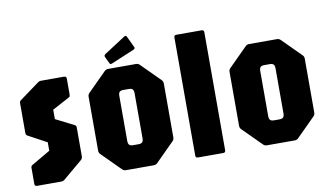

<svg xmlns="http://www.w3.org/2000/svg" viewBox="-72 -867 1776 1027"><g transform="rotate(-10 816.0 -354.0)"><path d="M53 0Q40.5 0 40.5 -12.5V-99Q40.5 -110.5 48 -114L150 -173.5V-219.5L48 -274.5Q40.5 -279 40.5 -290V-451Q40.5 -456 42 -459.8Q43.5 -463.5 47.5 -466L154 -544Q159 -547.5 162.5 -548.8Q166 -550 170 -550H297Q309.5 -550 309.5 -537.5V-453.5Q309.5 -445 308.5 -442Q307.5 -439 303 -436.5L209 -386V-335L308 -285Q316.5 -281.5 316.5 -270V-115Q316.5 -102.5 308 -95L203 -6.5Q195 0 183 0Z M536 0Q524.5 0 516 -8.5L416 -108.5Q407.5 -116.5 407.5 -128.5V-421.5Q407.5 -433.5 416 -441.5L516 -541.5Q524.5 -550 536 -550H687.5Q699.5 -550 707.5 -541.5L807.5 -441.5Q816 -433.5 816 -421.5V-128.5Q816 -116.5 807.5 -108.5L707.5 -8.5Q699.5 0 687.5 0ZM597 -125H626.5Q641 -125 647 -131.5Q653 -138 653 -153V-397Q653 -412 647 -418.5Q641 -425 626.5 -425H597Q581.5 -425 575.8 -418.5Q570 -412 570 -397V-153Q570 -138 576 -131.5Q582 -125 597 -125ZM561 -574.5Q552 -570.5 548 -579L530.5 -616Q527 -625 536 -631L652.5 -706.5Q661.5 -711.5 666 -700L694 -641Q698 -633 688.5 -628Z M927 0Q914.5 0 914.5 -12.5V-654Q914.5 -666.5 927 -666.5H1064.5Q1077 -666.5 1077 -654V-12.5Q1077 0 1064.5 0Z M1301.5 0Q1290 0 1281.5 -8.5L1181.5 -108.5Q1173 -116.5 1173 -128.5V-421.5Q1173 -433.5 1181.5 -441.5L1281.5 -541.5Q1290 -550 1301.5 -550H1453Q1465 -550 1473 -541.5L1573 -441.5Q1581.5 -433.5 1581.5 -421.5V-128.5Q1581.5 -116.5 1573 -108.5L1473 -8.5Q1465 0 1453 0ZM1362.5 -125H1392Q1406.5 -125 1412.5 -131.5Q1418.5 -138 1418.5 -153V-397Q1418.5 -412 1412.5 -418.5Q1406.5 -425 1392 -425H1362.5Q1347 -425 1341.2 -418.5Q1335.5 -412 1335.5 -397V-153Q1335.5 -138 1341.5 -131.5Q1347.5 -125 1362.5 -125Z"/></g></svg>

Font: Jaro 24pt
Style: Regular
Weight: 400
Designer: Agyei Archer, Celine Hurka, Mirko Velimirović
Version: Version 1.000